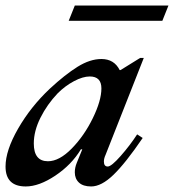

<svg xmlns="http://www.w3.org/2000/svg" viewBox="-35 -665 628 693"><path d="M-15 -64Q-15 -122 30.5 -201Q76 -280 145 -345Q200 -396 245 -424Q290 -452 331 -452Q377 -452 397 -412H400L471 -456H484L346 -106Q340 -93 340 -82Q340 -64 354 -64Q367 -64 400.5 -102Q434 -140 460 -180L480 -167Q418 -76 374.5 -34Q331 8 294 8Q265 8 250 -6Q235 -20 235 -43Q235 -60 242 -77L262 -126H257Q223 -70 164.5 -31Q106 8 58 8Q-15 8 -15 -64ZM331 -346Q331 -389 289 -389Q264 -389 232 -372Q200 -355 173 -328Q135 -288 111 -240Q87 -192 87 -147Q87 -83 138 -83Q179 -83 224 -129Q269 -175 300 -238.5Q331 -302 331 -346ZM235 -645H573L551 -590H213Z"/></svg>

Font: Ibarra Real Nova
Style: Bold Italic
Weight: 700
Italic angle: -22°
Designer: Jose Maria Ribagorda & Octavio Pardo
Foundry: Octavio Pardo
Version: Version 1.014